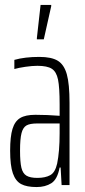

<svg xmlns="http://www.w3.org/2000/svg" viewBox="-20 -748 344 776"><path d="M21 -139Q21 -196 30.5 -227Q40 -258 61.5 -271Q83 -284 123 -284Q171 -284 221 -280V-326Q221 -395 214.5 -426.5Q208 -458 189.5 -470Q171 -482 131 -482Q110 -482 82.5 -478Q55 -474 38 -469V-506Q80 -518 139 -518Q188 -518 213.5 -502.5Q239 -487 250 -448Q261 -409 261 -332V0H229L225 -71H221Q212 -23 187.5 -7.5Q163 8 128 8Q88 8 65.5 -4Q43 -16 32 -47.5Q21 -79 21 -139ZM211 -87Q221 -136 221 -209V-249H130Q101 -249 87 -241Q73 -233 67 -210Q61 -187 61 -139Q61 -93 66.5 -70Q72 -47 87 -38Q102 -29 131 -29Q163 -29 183 -40Q203 -51 211 -87ZM129 -589V-594L144 -728H187V-723L157 -589Z"/></svg>

Font: Saira Ultra Condensed ExLight
Style: Regular
Weight: 200
Width: 1
Designer: Hector Gatti with collaboration of the Omnibus-Type team
Foundry: Omnibus-Type
Version: Version 1.001; ttfautohint (v1.8)